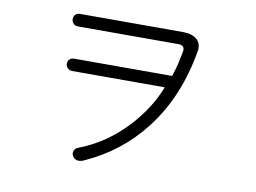

<svg xmlns="http://www.w3.org/2000/svg" viewBox="-72 -807 1143 856"><g transform="rotate(10 500.0 -379.0)"><path d="M225.6 -702.1Q210.9 -702.1 203.1 -693.4Q196.3 -685.5 196.3 -673.8Q196.3 -663.1 203.1 -655.3Q210.9 -645.5 225.6 -645.5H678.7Q694.3 -645.5 701.2 -638.7Q708 -631.8 706.1 -617.2Q699.2 -583 693.4 -556.6Q686.5 -530.3 676.8 -501H234.4Q220.7 -501 212.9 -493.2Q205.1 -485.4 205.1 -473.6Q205.1 -461.9 212.9 -454.1Q220.7 -445.3 234.4 -445.3H653.3Q616.2 -348.6 537.1 -261.7Q442.4 -159.2 321.3 -113.3Q306.6 -108.4 301.8 -95.7Q297.9 -84 303.7 -73.2Q309.6 -61.5 322.3 -57.6Q336.9 -53.7 354.5 -61.5Q515.6 -133.8 619.1 -268.6Q734.4 -417 770.5 -631.8Q775.4 -666 752 -684.6Q730.5 -702.1 690.4 -702.1Z"/></g></svg>

Font: Gulim
Style: Regular
Weight: 400
Version: Version 2.21